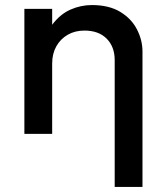

<svg xmlns="http://www.w3.org/2000/svg" viewBox="-20 -530 656 760"><path d="M434 210V-292Q434 -345 402.2 -377Q370.5 -409 314 -409Q277 -409 248.2 -392.5Q219.5 -376 203 -346.8Q186.5 -317.5 186.5 -278.5V0H76.5V-495H186.5V-432Q217.5 -473.5 258.5 -491.8Q299.5 -510 343.5 -510Q411.5 -510 456 -483Q500.5 -456 522.2 -413.5Q544 -371 544 -326V210Z"/></svg>

Font: Geologica Roman
Style: Regular
Weight: 400
Designer: Sindre Bremnes, Frode Helland
Foundry: Monokrom Skriftforlag AS
Version: Version 1.010;gftools[0.9.28]